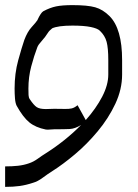

<svg xmlns="http://www.w3.org/2000/svg" viewBox="-22 -532 541 750"><path d="M107 182Q80 191 55 194.5Q30 198 -2 198V118Q26 118 48.5 115.5Q71 113 91 106Q109 100 125.5 88Q142 76 155 68Q234 18 295 -44Q271 -29 250 -28Q229 -27 190 -27Q181 -27 173 -26Q165 -25 157 -26Q117 -34 92.5 -54Q68 -74 43 -119Q38 -129 36.5 -147.5Q35 -166 35 -186Q35 -245 49 -296Q63 -347 73 -376Q85 -408 101.5 -426Q118 -444 124 -453Q124 -453 127.5 -460.5Q131 -468 136.5 -476.5Q142 -485 147 -488Q173 -502 197 -507Q221 -512 261 -512Q320 -512 350 -503.5Q380 -495 406 -469Q455 -420 455 -297V-241Q455 -183 428.5 -126.5Q402 -70 360 -19.5Q318 31 271 70.5Q224 110 183 136Q164 148 144.5 162.5Q125 177 107 182ZM281 -121 313 -63Q353 -108 377 -154Q401 -200 401 -241V-297Q401 -344 394.5 -368.5Q388 -393 368 -412Q359 -421 332.5 -426.5Q306 -432 261 -432Q204 -432 181 -421Q183 -422 177 -417Q171 -412 168 -408Q154 -386 141 -372Q128 -358 124 -348Q111 -314 100 -272.5Q89 -231 89 -186Q89 -170 89.5 -160.5Q90 -151 94 -145Q110 -121 121.5 -113.5Q133 -106 157 -106Q165 -106 173 -106.5Q181 -107 190 -107Q216 -107 231.5 -106.5Q247 -106 258 -108.5Q269 -111 281 -121ZM177 -420Q177 -419 176 -419Q175 -419 176 -419Z"/></svg>

Font: Syne
Style: Italic
Weight: 400
Italic angle: -9°
Designer: Lucas Descroix
Foundry: Bonjour Monde
Version: Version 2.000; ttfautohint (v1.8.3)